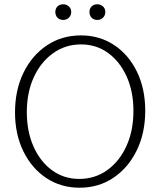

<svg xmlns="http://www.w3.org/2000/svg" viewBox="-20 -861 747 895"><path d="M351 14Q264 14 196 -31Q128 -76 89 -155.5Q50 -235 50 -337Q50 -441 89.5 -522Q129 -603 198.5 -649.5Q268 -696 357 -696Q444 -696 512 -651Q580 -606 618.5 -526.5Q657 -447 657 -345Q657 -241 617.5 -160Q578 -79 509 -32.5Q440 14 351 14ZM349 -27Q423 -27 480 -68Q537 -109 569.5 -180.5Q602 -252 602 -344Q602 -434 570.5 -504Q539 -574 484 -614Q429 -654 358 -654Q285 -654 227.5 -613Q170 -572 137.5 -501Q105 -430 105 -338Q105 -248 136.5 -177.5Q168 -107 223 -67Q278 -27 349 -27ZM275 -768Q290 -768 301 -778.5Q312 -789 312 -805Q312 -821 301 -831Q290 -841 275 -841Q258 -841 248 -831Q238 -821 238 -805Q238 -789 248 -778.5Q258 -768 275 -768ZM434 -768Q449 -768 460 -778.5Q471 -789 471 -805Q471 -821 460 -831Q449 -841 434 -841Q417 -841 407 -831Q397 -821 397 -805Q397 -789 407 -778.5Q417 -768 434 -768Z"/></svg>

Font: Catamaran Thin Thin
Style: Regular
Weight: 250
Version: Version 2.000